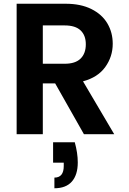

<svg xmlns="http://www.w3.org/2000/svg" viewBox="-20 -718 689 1027"><path d="M591 0H429L275 -272H209V0H69V-698H331Q412 -698 469 -669.5Q526 -641 554.5 -592.5Q583 -544 583 -484Q583 -415 543 -359.5Q503 -304 424 -283ZM209 -377H326Q383 -377 411 -404.5Q439 -432 439 -481Q439 -529 411 -555.5Q383 -582 326 -582H209ZM380 43Q396 101 396 151Q396 217 364.5 253Q333 289 271 289V232Q321 232 321 170V152H264V43Z"/></svg>

Font: Fz Poppins SemBd
Style: Regular
Weight: 600
Designer: Ninad Kale (Devanagari), Jonny Pinhorn (Latin)
Foundry: Indian Type Foundry
Version: Vit hóa bi Vntype.Com & FontZin.Com